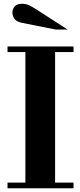

<svg xmlns="http://www.w3.org/2000/svg" viewBox="-20 -1001 426 1021"><path d="M115 -15V-754H273V-15ZM20 0V-30H371V0ZM20 -724V-754H371V-724ZM276 -844 99 -879Q66 -886 56 -902Q46 -918 46 -935Q46 -953 58.5 -967Q71 -981 96 -981Q118 -981 135 -973Q152 -965 178 -948L339 -844Z"/></svg>

Font: Libre Bodoni
Style: Bold
Weight: 700
Designer: Pablo Impallari, Rodrigo Fuenzalida
Foundry: Impallari Type
Version: Version 2.005;gftools[0.9.23]